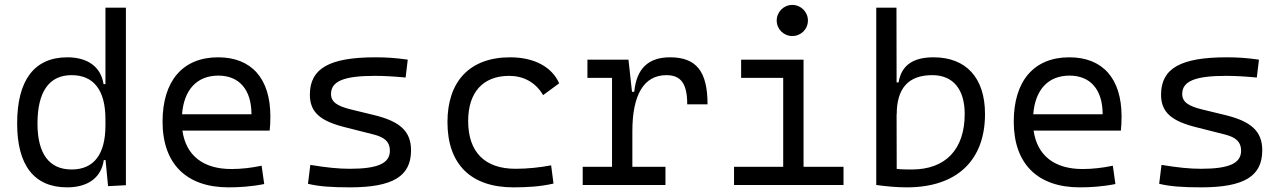

<svg xmlns="http://www.w3.org/2000/svg" viewBox="-20 -764 5313 793"><path d="M257.3 9.8C345.7 9.8 398.9 -32.7 408.7 -103H416L426.3 4.9L500 1V-732.4H415.5V-416.5H407.7C397 -487.3 342.8 -527.3 258.3 -527.3C122.1 -527.3 50.8 -433.6 50.8 -253.9C50.8 -80.6 121.6 9.8 257.3 9.8ZM415.5 -246.1C415.5 -126.5 367.7 -64 275.9 -64C183.1 -64 134.8 -128.9 134.8 -253.9C134.8 -385.3 183.1 -453.6 275.4 -453.6C367.7 -453.6 415.5 -391.1 415.5 -271.5Z M923.8 9.8C966.8 9.8 1018.1 6.8 1071.3 -3.9L1060.5 -79.6C1019 -70.8 976.6 -65.9 935.5 -65.9C819.3 -65.9 748 -121.6 733.4 -224.6H1093.8C1095.7 -241.7 1096.7 -261.2 1096.7 -283.2C1096.7 -440.4 1018.1 -527.3 880.9 -527.3C734.9 -527.3 651.4 -429.7 651.4 -261.7C651.4 -87.4 750 9.8 923.8 9.8ZM731.9 -292C739.7 -394 793.9 -451.7 881.8 -451.7C967.8 -451.7 1018.6 -394 1018.6 -292Z M1424.8 9.8C1602.1 9.8 1677.7 -35.6 1677.7 -143.1C1677.7 -222.7 1630.9 -263.2 1523.4 -289.1L1429.2 -312C1372.1 -326.2 1347.2 -342.8 1347.2 -376C1347.2 -428.7 1400.9 -450.7 1528.3 -450.7C1564.5 -450.7 1602.1 -448.7 1655.3 -443.8L1664.1 -517.6C1617.2 -524.4 1578.6 -527.3 1531.2 -527.3C1340.3 -527.3 1259.8 -481.4 1259.8 -373C1259.8 -299.3 1304.2 -263.7 1405.8 -238.3L1523.4 -208.5C1569.3 -196.8 1590.3 -177.7 1590.3 -141.6C1590.3 -89.4 1540.5 -66.9 1424.8 -66.9C1378.4 -66.9 1329.6 -71.8 1261.7 -83L1252 -4.9C1296.4 5.9 1347.7 9.8 1424.8 9.8Z M2100.6 9.8C2154.8 9.8 2212.4 6.8 2266.1 -5.9L2256.3 -81.1C2209 -72.3 2159.2 -66.9 2108.9 -66.9C1982.4 -66.9 1913.6 -135.7 1913.6 -264.6C1913.6 -383.3 1975.6 -450.7 2083 -450.7C2141.1 -450.7 2191.9 -424.8 2223.1 -371.1L2289.6 -419.9C2259.3 -488.3 2185.5 -527.3 2086.9 -527.3C1920.9 -527.3 1828.1 -428.7 1828.1 -259.8C1828.1 -85 1925.3 9.8 2100.6 9.8Z M2591.8 -222.7C2591.8 -370.6 2638.2 -453.6 2732.4 -453.6C2792.5 -453.6 2818.4 -418.5 2818.4 -333H2902.3C2902.3 -469.7 2855.5 -527.3 2747.6 -527.3C2657.2 -527.3 2608.9 -480.5 2599.6 -384.8H2590.3L2575.7 -517.6H2406.2V-442.4H2507.8V-75.2H2386.7V0H2728.5V-75.2H2591.8Z M3011.7 0H3463.9V-75.2H3298.8V-517.6H3041V-442.4H3214.8V-75.2H3011.7ZM3252.4 -615.2C3288.1 -615.2 3316.9 -643.6 3316.9 -679.2C3316.9 -714.8 3288.1 -743.7 3252.4 -743.7C3216.8 -743.7 3188 -714.8 3188 -679.2C3188 -643.6 3216.8 -615.2 3252.4 -615.2Z M3725.6 9.8C3931.2 9.8 4048.3 -100.6 4048.3 -293C4048.3 -442.4 3970.7 -527.3 3835.4 -527.3C3750 -527.3 3702.6 -493.2 3691.4 -423.8H3683.1L3682.6 -732.4H3599.1V0C3642.1 5.9 3683.1 9.8 3725.6 9.8ZM3683.1 -292.5 3683.6 -291C3683.6 -400.4 3732.4 -453.6 3830.6 -453.6C3916 -453.6 3964.4 -396 3964.4 -293C3964.4 -147 3885.3 -64 3746.1 -64C3725.6 -64 3704.1 -64 3683.6 -66.4Z M4439.5 9.8C4482.4 9.8 4533.7 6.8 4586.9 -3.9L4576.2 -79.6C4534.7 -70.8 4492.2 -65.9 4451.2 -65.9C4335 -65.9 4263.7 -121.6 4249 -224.6H4609.4C4611.3 -241.7 4612.3 -261.2 4612.3 -283.2C4612.3 -440.4 4533.7 -527.3 4396.5 -527.3C4250.5 -527.3 4167 -429.7 4167 -261.7C4167 -87.4 4265.6 9.8 4439.5 9.8ZM4247.6 -292C4255.4 -394 4309.6 -451.7 4397.5 -451.7C4483.4 -451.7 4534.2 -394 4534.2 -292Z M4940.4 9.8C5117.7 9.8 5193.4 -35.6 5193.4 -143.1C5193.4 -222.7 5146.5 -263.2 5039.1 -289.1L4944.8 -312C4887.7 -326.2 4862.8 -342.8 4862.8 -376C4862.8 -428.7 4916.5 -450.7 5043.9 -450.7C5080.1 -450.7 5117.7 -448.7 5170.9 -443.8L5179.7 -517.6C5132.8 -524.4 5094.2 -527.3 5046.9 -527.3C4856 -527.3 4775.4 -481.4 4775.4 -373C4775.4 -299.3 4819.8 -263.7 4921.4 -238.3L5039.1 -208.5C5085 -196.8 5106 -177.7 5106 -141.6C5106 -89.4 5056.2 -66.9 4940.4 -66.9C4894 -66.9 4845.2 -71.8 4777.3 -83L4767.6 -4.9C4812 5.9 4863.3 9.8 4940.4 9.8Z"/></svg>

Font: Cascadia Code SemiLight
Style: Regular
Weight: 350
Monospace: yes
Designer: Aaron Bell
Foundry: Saja Typeworks
Version: Version 2404.023